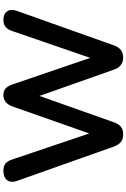

<svg xmlns="http://www.w3.org/2000/svg" viewBox="177 -930 761 1156"><g transform="rotate(-90 558.0 -352.5)"><path d="M326 8Q298 8 281 -5.5Q264 -19 253 -48L46 -632Q34 -667 50.5 -690Q67 -713 107 -713Q136 -713 151.5 -700Q167 -687 176 -658L332 -196L494 -657Q514 -713 562 -713Q588 -713 603 -699.5Q618 -686 628 -656L787 -190L948 -658Q957 -686 973 -699.5Q989 -713 1017 -713Q1052 -713 1067.5 -690Q1083 -667 1070 -632L862 -47Q843 8 789 8Q735 8 716 -48L558 -496L399 -47Q389 -19 372 -5.5Q355 8 326 8Z"/></g></svg>

Font: Chiron GoRound TC SB
Style: Regular
Weight: 500
Designer: Ryoko NISHIZUKA 西塚涼子 (kana, bopomofo & ideographs); Paul D. Hunt (Latin, Greek & Cyrillic); Sandoll Communications 산돌커뮤니
Foundry: Adobe
Version: Version 1.000;hotconv 1.1.1;makeotfexe 2.6.0